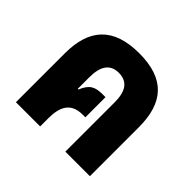

<svg xmlns="http://www.w3.org/2000/svg" viewBox="-132 -683 835 835"><g transform="rotate(45 285.5 -265.0)"><path d="M58 0H207V-51C207 -114 225 -167 301 -167H318V-291H301C255 -291 231 -280 211 -231L207 -232V-303C207 -367 229 -407 284 -407C341 -407 362 -367 362 -303V0H513V-301C513 -450 446 -530 287 -530C128 -530 58 -450 58 -301Z"/></g></svg>

Font: Noto Sans Thai UI Condensed Extra
Style: Regular
Weight: 800
Width: 3
Designer: Monotype Design Team
Foundry: Monotype Imaging Inc.
Version: Version 1.901